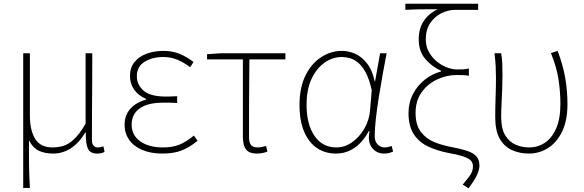

<svg xmlns="http://www.w3.org/2000/svg" viewBox="-20 -814 3145 1034"><path d="M105 198V-527H141V-192Q141 -112 169.5 -66Q198 -20 263 -20Q292 -20 320 -28Q348 -36 378 -63.5Q408 -91 441 -148V-527H477Q477 -448 476.5 -370.5Q476 -293 475.5 -215.5Q475 -138 475 -59Q475 -40 484 -30Q493 -20 506 -20Q514 -20 520.5 -21.5Q527 -23 537 -26L543 4Q536 8 526 10.5Q516 13 503 13Q466 13 453.5 -13.5Q441 -40 442 -101H440Q404 -42 360 -14.5Q316 13 267 13Q224 13 191.5 -1Q159 -15 136 -58Q136 -12 136 21.5Q136 55 136.5 82.5Q137 110 138 137Q139 164 141 198Z M855 13Q792 13 746 -6.5Q700 -26 675.5 -61Q651 -96 651 -141Q651 -181 667.5 -208.5Q684 -236 710.5 -253Q737 -270 766 -277V-282Q725 -299 702.5 -331.5Q680 -364 680 -405Q680 -450 704.5 -480Q729 -510 770 -525Q811 -540 861 -540Q909 -540 948.5 -523.5Q988 -507 1022 -480L1004 -452Q970 -478 935 -492.5Q900 -507 859 -507Q801 -507 759 -481.5Q717 -456 717 -403Q717 -357 753.5 -325.5Q790 -294 874 -294Q889 -294 901.5 -294.5Q914 -295 934 -296V-259Q911 -261 894 -261Q877 -261 858 -261Q775 -261 732 -230Q689 -199 689 -143Q689 -86 735 -53Q781 -20 859 -20Q908 -20 945 -34.5Q982 -49 1024 -84L1044 -56Q999 -19 956.5 -3Q914 13 855 13Z M1364 13Q1336 13 1319.5 3.5Q1303 -6 1295.5 -27Q1288 -48 1288 -81V-494H1095V-522L1167 -527H1517V-494H1323Q1322 -388 1321.5 -284Q1321 -180 1321 -75Q1321 -47 1331.5 -33.5Q1342 -20 1367 -20Q1379 -20 1391 -22.5Q1403 -25 1413 -28L1420 2Q1412 6 1396.5 9.5Q1381 13 1364 13Z M1789 13Q1732 13 1688 -16Q1644 -45 1618.5 -103.5Q1593 -162 1593 -249Q1593 -342 1625 -407Q1657 -472 1709.5 -506Q1762 -540 1822 -540Q1858 -540 1893.5 -524Q1929 -508 1957 -472Q1985 -436 1998 -376H2000L2027 -527H2062Q2051 -470 2040 -408.5Q2029 -347 2019.5 -287Q2010 -227 2004 -173.5Q1998 -120 1998 -79Q1998 -53 2013.5 -36.5Q2029 -20 2051 -20Q2061 -20 2071.5 -22.5Q2082 -25 2089 -28L2097 2Q2089 6 2077 9.5Q2065 13 2048 13Q2008 13 1983.5 -18Q1959 -49 1970 -109H1967Q1900 13 1789 13ZM1792 -20Q1836 -20 1875.5 -47.5Q1915 -75 1942 -121Q1969 -167 1973 -222L1982 -328Q1969 -387 1950 -422.5Q1931 -458 1908.5 -476.5Q1886 -495 1863.5 -501Q1841 -507 1821 -507Q1772 -507 1728.5 -477Q1685 -447 1658 -389.5Q1631 -332 1631 -249Q1631 -145 1673.5 -82.5Q1716 -20 1792 -20Z M2503 200 2472 180Q2494 154 2506 138Q2518 122 2522.5 109Q2527 96 2527 81Q2527 63 2516 51Q2505 39 2476 29Q2447 19 2392 9Q2335 -2 2286.5 -24.5Q2238 -47 2209 -90.5Q2180 -134 2180 -205Q2180 -262 2204.5 -308.5Q2229 -355 2269 -386Q2309 -417 2355 -429V-433Q2306 -455 2270.5 -496.5Q2235 -538 2235 -602Q2235 -661 2262.5 -701.5Q2290 -742 2337 -764Q2301 -764 2275 -764Q2249 -764 2223.5 -763.5Q2198 -763 2163 -761V-794H2555V-761H2433Q2393 -761 2356.5 -742.5Q2320 -724 2296.5 -689Q2273 -654 2273 -602Q2273 -565 2289 -535.5Q2305 -506 2330.5 -484.5Q2356 -463 2385.5 -451.5Q2415 -440 2441 -440Q2461 -440 2473 -440.5Q2485 -441 2505 -445V-406Q2487 -409 2473 -409.5Q2459 -410 2439 -410Q2386 -410 2335 -386.5Q2284 -363 2251 -317.5Q2218 -272 2218 -206Q2218 -142 2246 -104.5Q2274 -67 2318.5 -49Q2363 -31 2412 -22Q2461 -13 2494.5 -2Q2528 9 2545 27.5Q2562 46 2562 78Q2562 100 2548 130Q2534 160 2503 200Z M2828 13Q2778 13 2736.5 -6Q2695 -25 2671 -67.5Q2647 -110 2647 -183Q2647 -236 2649 -289.5Q2651 -343 2651 -396Q2651 -428 2649.5 -457.5Q2648 -487 2643 -527H2679Q2684 -499 2685 -470.5Q2686 -442 2686 -409Q2686 -374 2684.5 -333Q2683 -292 2681 -253.5Q2679 -215 2679 -184Q2679 -122 2700.5 -86Q2722 -50 2756.5 -35Q2791 -20 2830 -20Q2876 -20 2914 -45Q2952 -70 2975 -122Q2998 -174 2998 -254Q2998 -321 2987.5 -388Q2977 -455 2947 -528L2983 -540Q3011 -467 3023.5 -397Q3036 -327 3036 -253Q3036 -164 3007 -105Q2978 -46 2931 -16.5Q2884 13 2828 13Z"/></svg>

Font: Noto Sans HK Thin
Style: Regular
Weight: 100
Designer: Ryoko NISHIZUKA 西塚涼子 (kana, bopomofo & ideographs); Paul D. Hunt (Latin, Greek & Cyrillic); Sandoll Communications 산돌커뮤니
Foundry: Adobe
Version: Version 2.004-H2;hotconv 1.0.118;makeotfexe 2.5.65603